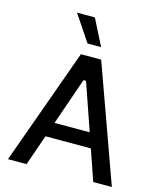

<svg xmlns="http://www.w3.org/2000/svg" viewBox="-137 -1063 975 1161"><g transform="rotate(15 350.0 -482.0)"><path d="M393.5 -800.1 310.7 -963.8H198.9L308.6 -800.1ZM558.6 0H675.1L413.4 -727.3H286.6L24.9 0H141.3L208.1 -192.5H492.2ZM240.1 -284.8 339.8 -572.4C343.4 -583.5 357.2 -583.5 360.8 -572.4L460.2 -284.8Z"/></g></svg>

Font: RA Harald Medium
Style: Regular
Weight: 500
Designer: Rasmus Andersson
Foundry: rsms
Version: Version 3.000;hotconv 1.0.109;makeotfexe 2.5.65596